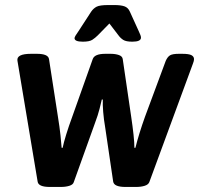

<svg xmlns="http://www.w3.org/2000/svg" viewBox="-20 -738 788 760"><path d="M308 -573Q275 -573 275 -587Q275 -593 291 -615L341 -692Q350 -705 362.5 -711.5Q375 -718 409 -718H433Q458 -718 472.5 -713Q487 -708 494 -692L529 -615Q533 -606 535.5 -600Q538 -594 538 -589Q538 -573 504 -573Q479 -573 468 -580Q457 -587 449 -598L413 -645L367 -598Q357 -588 345.5 -580.5Q334 -573 308 -573ZM177 2Q132 2 129 -19L49 -498Q45 -525 103 -525H126Q171 -525 174 -504L209 -278Q216 -235 219.5 -202Q223 -169 224 -153H228Q232 -173 242 -205.5Q252 -238 266 -276L347 -504Q354 -525 397 -525H418Q437 -525 451 -520Q465 -515 466 -503L499 -278Q505 -238 508.5 -205.5Q512 -173 512 -153H516Q530 -209 554 -276L636 -497Q643 -513 653 -519Q663 -525 688 -525H701Q728 -525 738 -519.5Q748 -514 748 -504Q748 -497 744 -487L571 -17Q567 -7 552.5 -2.5Q538 2 519 2H476Q455 2 442.5 -3Q430 -8 428 -19L396 -236Q391 -264 388.5 -294.5Q386 -325 387 -344H383Q380 -331 374 -307Q368 -283 356 -251L272 -17Q269 -7 254.5 -2.5Q240 2 221 2Z"/></svg>

Font: Asap SemiBold
Style: Italic
Weight: 600
Italic angle: -6°
Designer: Pablo Cosgaya
Foundry: Omnibus-Type
Version: Version 3.001; ttfautohint (v1.8.3)